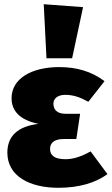

<svg xmlns="http://www.w3.org/2000/svg" viewBox="-20 -873 531 913"><path d="M188 -853 201 -596H323L375 -839ZM262 -554C128 -554 35 -498 35 -406C35 -346 74 -302 163 -284C63 -272 15 -225 15 -147C15 -36 120 20 258 20C356 20 435 -4 491 -45L411 -153C361 -126 327 -116 291 -116C239 -116 218 -134 218 -165C218 -192 236 -212 283 -212H343L361 -332H291C251 -332 234 -352 234 -380C234 -407 258 -422 290 -422C330 -422 362 -410 400 -389L477 -487C415 -534 343 -554 262 -554Z"/></svg>

Font: Fira Sans Heavy
Style: Regular
Weight: 900
Designer: bBox Type GmbH & Carrois Corporate GbR & Edenspiekermann AG
Foundry: bBox Type GmbH & Carrois Corporate GbR & Edenspiekermann AG
Version: Version 4.300;PS 004.300;hotconv 1.0.88;makeotf.lib2.5.64775